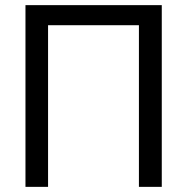

<svg xmlns="http://www.w3.org/2000/svg" viewBox="-20 -727 728 747"><path d="M609.4 0H520.5V-628.9H167V0H79.1V-707H609.4Z"/></svg>

Font: Pretendard JP Variable
Style: Regular
Weight: 400
Designer: Base glyphs from Inter by Rasmus Andersson; Hangul glyphs from Noto Sans CJK(Source Han Sans) by Jang Soo-young and Kang
Foundry: Kil Hyung-jin
Version: Version 1.307;Glyphs 3.2 (3192)